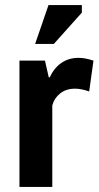

<svg xmlns="http://www.w3.org/2000/svg" viewBox="-20 -740 391 760"><path d="M333 -378Q302 -389 277 -389Q242 -389 218.5 -370.5Q195 -352 187 -323V0H57V-500H158L173 -434H177Q194 -471 223 -491Q252 -511 291 -511Q317 -511 350 -500ZM172 -720H304V-690L193 -566H119Z"/></svg>

Font: PTSans
Style: Bold
Weight: 700
Designer: A.Korolkova, O.Umpeleva, V.Yefimov
Foundry: ParaType Ltd
Version: Version 2.003W OFL